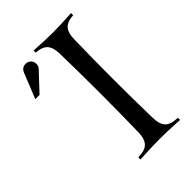

<svg xmlns="http://www.w3.org/2000/svg" viewBox="-215 -827 921 921"><g transform="rotate(-45 245.5 -366.0)"><path d="M181.2 0V-14.6L202.1 -16.6Q234.4 -19.5 250.2 -39.6Q266.1 -59.6 266.6 -100.1Q269.5 -227.1 269.5 -366.2Q269.5 -505.4 266.6 -632.3Q266.1 -672.9 250.2 -692.9Q234.4 -712.9 202.1 -716.3L188.5 -717.8V-732.4Q263.2 -727.5 315.4 -727.5Q367.7 -727.5 442.4 -732.4V-717.8L428.7 -716.3Q396.5 -712.9 380.6 -692.9Q364.7 -672.9 364.3 -632.3Q361.3 -505.4 361.3 -366.2Q361.3 -227.1 364.3 -100.1Q364.7 -59.6 380.6 -39.6Q396.5 -19.5 428.7 -16.6L449.7 -14.6V0Q368.2 -4.9 315.4 -4.9Q262.7 -4.9 181.2 0ZM58.1 -561.5H29.3L81.5 -691.4Q84.5 -698.7 89.8 -704.1Q100.1 -714.4 115.7 -714.4Q131.8 -714.4 142.3 -704.1Q152.8 -693.8 152.8 -678.2Q152.8 -662.1 144.5 -653.8Z"/></g></svg>

Font: Flanker
Style: Regular
Weight: 400
Designer: Flanker
Foundry: Flanker
Version: Version 2.027